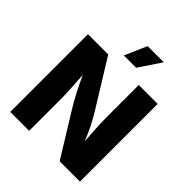

<svg xmlns="http://www.w3.org/2000/svg" viewBox="-252 -1111 1271 1271"><g transform="rotate(45 383.0 -475.5)"><path d="M56.6 0H233.4V-301.3C233.4 -347.2 228.5 -426.3 222.7 -512.7C263.2 -425.8 290 -371.1 333 -301.3L519 0H709V-727.5H532.2V-418C532.2 -367.2 537.6 -283.7 542.5 -210.9C511.7 -290 481.4 -345.2 449.2 -398.9L246.1 -727.5H56.6ZM323.7 -795.9H439L543 -951.2H391.6Z"/></g></svg>

Font: Inter ExtraBold
Style: Regular
Weight: 800
Designer: Rasmus Andersson
Foundry: rsms
Version: Version 4.001;git-9221beed3